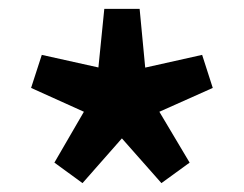

<svg xmlns="http://www.w3.org/2000/svg" viewBox="-20 -828 547 430"><path d="M164.8 -417.9 101.8 -463.8 167.9 -577.7 49.6 -631.1 73.6 -705.1 200.4 -676.9 213.6 -808.2H292.7L305.2 -676.6L432.7 -705.1L456.5 -631.1L336.9 -577.7L404.7 -463.8L341.5 -417.9L253 -518.1Z"/></svg>

Font: Noto Sans JP
Style: Regular
Weight: 100
Designer: Ryoko NISHIZUKA 西塚涼子 (kana, bopomofo & ideographs); Paul D. Hunt (Latin, Greek & Cyrillic); Sandoll Communications 산돌커뮤니
Foundry: Adobe
Version: Version 2.004;hotconv 1.0.118;makeotfexe 2.5.65603